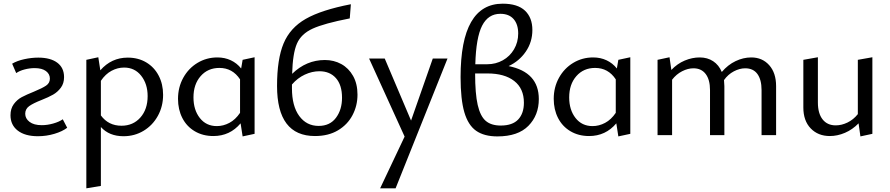

<svg xmlns="http://www.w3.org/2000/svg" viewBox="-20 -734 4834 1043"><path d="M37 -108Q37 -144 55 -168.5Q73 -193 98.5 -206.5Q124 -220 164 -236Q210 -255 230.5 -269Q251 -283 251 -307Q251 -332 229.5 -348Q208 -364 168 -364Q142 -364 114.5 -357Q87 -350 68 -337L46 -388Q73 -404 112 -412.5Q151 -421 188 -421Q254 -421 291 -393.5Q328 -366 328 -315Q328 -281 310.5 -257.5Q293 -234 268.5 -220Q244 -206 206 -191Q160 -173 138.5 -157.5Q117 -142 117 -116Q117 -90 140.5 -72Q164 -54 207 -54Q237 -54 269 -63Q301 -72 321 -86L345 -40Q319 -20 275.5 -7Q232 6 186 6Q116 6 76.5 -24.5Q37 -55 37 -108Z M866 -219Q866 -156 837.5 -104.5Q809 -53 760 -23.5Q711 6 651 6Q573 6 528 -44V276L449 289V-409L514 -423L525 -352Q585 -421 674 -421Q731 -421 774.5 -395Q818 -369 842 -323Q866 -277 866 -219ZM782 -212Q782 -278 747 -322.5Q712 -367 654 -367Q619 -367 586 -349.5Q553 -332 528 -295V-107Q569 -51 640 -51Q703 -51 742.5 -95.5Q782 -140 782 -212Z M1363 -423V-7L1298 7L1287 -64Q1229 5 1139 5Q1082 5 1038 -21Q994 -47 970.5 -93Q947 -139 947 -197Q947 -260 975.5 -311.5Q1004 -363 1053 -392.5Q1102 -422 1161 -422Q1201 -422 1234 -406.5Q1267 -391 1290 -362L1298 -409ZM1284 -121V-303Q1243 -365 1172 -365Q1109 -365 1070 -320.5Q1031 -276 1031 -205Q1031 -137 1065.5 -93Q1100 -49 1158 -49Q1193 -49 1226 -66.5Q1259 -84 1284 -121Z M1922 -220Q1922 -160 1895 -108.5Q1868 -57 1816 -26Q1764 5 1691 5Q1485 5 1485 -267Q1485 -413 1520.5 -498Q1556 -583 1641 -631.5Q1726 -680 1886 -711L1880 -634Q1741 -607 1678.5 -578.5Q1616 -550 1593 -497Q1570 -444 1567 -333Q1644 -408 1745 -408Q1794 -408 1834 -386Q1874 -364 1898 -321.5Q1922 -279 1922 -220ZM1838 -203Q1838 -272 1805 -309.5Q1772 -347 1715 -347Q1675 -347 1635.5 -328.5Q1596 -310 1566 -275V-254Q1566 -158 1605.5 -104Q1645 -50 1711 -50Q1772 -50 1805 -94Q1838 -138 1838 -203Z M2411 -416 2129 289H2045L2178 8L1985 -416H2070L2213 -79L2331 -416Z M2907 -196Q2907 -108 2850.5 -50.5Q2794 7 2682 7Q2610 7 2566.5 -23.5Q2523 -54 2502.5 -124Q2482 -194 2482 -315Q2482 -714 2711 -714Q2792 -714 2832 -676Q2872 -638 2872 -571Q2872 -506 2836.5 -454Q2801 -402 2743 -375Q2907 -342 2907 -196ZM2562 -385H2627Q2673 -385 2711.5 -406.5Q2750 -428 2772.5 -466.5Q2795 -505 2795 -552Q2795 -602 2770 -630.5Q2745 -659 2698 -659Q2632 -659 2599 -594.5Q2566 -530 2562 -385ZM2826 -176Q2826 -253 2773.5 -294Q2721 -335 2628 -335H2561V-334Q2561 -225 2575 -164Q2589 -103 2618.5 -77.5Q2648 -52 2700 -52Q2764 -52 2795 -85Q2826 -118 2826 -176Z M3404 -423V-7L3339 7L3328 -64Q3270 5 3180 5Q3123 5 3079 -21Q3035 -47 3011.5 -93Q2988 -139 2988 -197Q2988 -260 3016.5 -311.5Q3045 -363 3094 -392.5Q3143 -422 3202 -422Q3242 -422 3275 -406.5Q3308 -391 3331 -362L3339 -409ZM3325 -121V-303Q3284 -365 3213 -365Q3150 -365 3111 -320.5Q3072 -276 3072 -205Q3072 -137 3106.5 -93Q3141 -49 3199 -49Q3234 -49 3267 -66.5Q3300 -84 3325 -121Z M4196 -266V0H4117V-245Q4117 -301 4094.5 -332Q4072 -363 4028 -363Q3998 -363 3966.5 -346.5Q3935 -330 3913 -299Q3915 -279 3915 -266V0H3837V-245Q3837 -301 3813.5 -332Q3790 -363 3747 -363Q3717 -363 3685.5 -347Q3654 -331 3631 -301V0H3552V-409L3617 -423L3627 -354Q3659 -388 3699.5 -405Q3740 -422 3781 -422Q3823 -422 3854 -401.5Q3885 -381 3901 -343Q3934 -382 3976 -402Q4018 -422 4061 -422Q4121 -422 4158.5 -380Q4196 -338 4196 -266Z M4719 -423V-7L4654 7L4644 -64Q4611 -30 4570 -12.5Q4529 5 4488 5Q4424 5 4384 -36.5Q4344 -78 4344 -150V-409L4423 -423V-177Q4423 -118 4448.5 -85.5Q4474 -53 4520 -53Q4552 -53 4584 -68.5Q4616 -84 4640 -114V-409Z"/></svg>

Font: Ysabeau Infant Medium
Style: Regular
Weight: 500
Designer: Christian Thalmann (Catharsis Fonts)
Version: Version 0.003